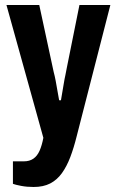

<svg xmlns="http://www.w3.org/2000/svg" viewBox="-20 -547 460 762"><path d="M113.5 195.1Q86.7 195.1 63.8 190.7Q40.8 186.3 31.3 182.6V93.3H74.8Q97.2 93.3 112.5 82.7Q127.8 72.1 137 51.4Q146.2 30.7 152.1 0L5.6 -527.2H135.8L193.1 -261.1Q197.1 -246.7 201 -226.2Q204.9 -205.7 208.3 -185Q211.7 -164.3 214.7 -149H221.9Q223.7 -161.9 227 -179.2Q230.3 -196.5 233 -214.6Q235.8 -232.7 239.6 -249.3Q243.4 -265.9 245.2 -278.1L295.3 -527.2H418L284.2 -5.7Q273 39.4 259 76.4Q244.9 113.4 225.7 140.2Q206.4 167 179.2 181.1Q152 195.1 113.5 195.1Z"/></svg>

Font: Archivo SemiBold Condensed
Style: Regular
Weight: 600
Width: 3
Version: Version 2.001